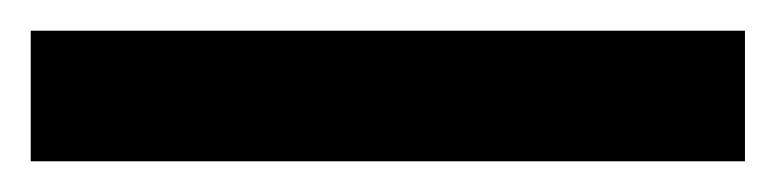

<svg xmlns="http://www.w3.org/2000/svg" viewBox="-22 56 505 125"><path d="M463 161H-2V76H463Z"/></svg>

Font: Noto Sans Ethiopic ExtraCondensed SemiBold
Style: Regular
Weight: 600
Width: 2
Designer: Monotype Design Team
Foundry: Monotype Imaging Inc.
Version: Version 2.102; ttfautohint (v1.8.4.7-5d5b)